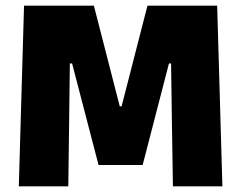

<svg xmlns="http://www.w3.org/2000/svg" viewBox="-20 -659 853 679"><path d="M221.5 0H46.5L65 -639H312L403.5 -283H410L501.5 -639H748L766.5 0H591.5L588.5 -189.5L585 -434.5H577.5L484.5 -75.5H328.5L235 -434.5H227L224 -189Z"/></svg>

Font: Anek Devanagari Medium ExtraBold
Style: Regular
Weight: 800
Version: Version 1.003